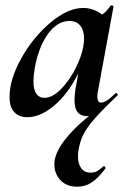

<svg xmlns="http://www.w3.org/2000/svg" viewBox="-20 -429 487 724"><path d="M185 190Q185 144 235 85.5Q285 27 357 -21L340 1Q326 9 311 9Q285 9 273 -5.5Q261 -20 261 -51Q261 -68 264 -89L275 -152Q236 -74 184 -30.5Q132 13 83 13Q52 13 34 -6Q16 -25 16 -63Q16 -130 60.5 -209.5Q105 -289 170.5 -344Q236 -399 294 -399Q315 -399 334 -391.5Q353 -384 365 -374Q383 -386 396 -407Q398 -409 400 -409Q403 -409 406 -407Q409 -405 408 -404L350 -89Q347 -76 347 -66Q347 -42 361 -42Q380 -42 415 -77Q416 -78 418 -78Q421 -78 423 -74.5Q425 -71 423 -69Q364 -13 335 20.5Q306 54 293 81Q280 108 275 144Q274 150 274 162Q274 188 286 205Q298 222 322 222Q337 222 347 216Q357 210 370 198L371 197Q374 197 376.5 201Q379 205 377 207Q349 244 325 259.5Q301 275 271 275Q231 275 208 250.5Q185 226 185 190ZM294 -253Q297 -270 297 -283Q297 -315 282.5 -332.5Q268 -350 242 -350Q196 -350 160.5 -300.5Q125 -251 111 -172Q106 -140 106 -124Q106 -91 117 -75.5Q128 -60 147 -60Q177 -60 208.5 -91.5Q240 -123 263.5 -168.5Q287 -214 294 -253Z"/></svg>

Font: Cormorant Garamond
Style: Bold Italic
Weight: 700
Italic angle: -10°
Designer: Christian Thalmann (Catharsis Fonts)
Foundry: Catharsis Fonts
Version: Version 4.000